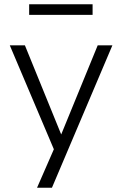

<svg xmlns="http://www.w3.org/2000/svg" viewBox="-20 -702 573 902"><path d="M154 180 241 -19V18L26 -489H97L275 -52H260L439 -489H508L224 180ZM117 -632V-682H415V-632Z"/></svg>

Font: Nunito Sans 10pt Light
Style: Regular
Weight: 300
Designer: Vernon Adams
Foundry: Vernon Adams
Version: Version 3.101;gftools[0.9.27]